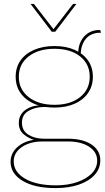

<svg xmlns="http://www.w3.org/2000/svg" viewBox="-20 -745 536 980"><path d="M491 -592 496 -578Q495 -578 494.5 -578Q494 -578 493 -578Q444 -578 418 -546.5Q392 -515 392 -465L379 -470Q379 -507 392.5 -534Q406 -561 430.5 -576.5Q455 -592 488 -592Q490 -592 490 -592Q490 -592 491 -592ZM326 -37Q403 -37 447.5 -7Q492 23 492 73Q492 115 463.5 147Q435 179 383.5 197Q332 215 264 215Q157 215 95.5 178Q34 141 34 81Q34 37 68.5 6Q103 -25 158 -32L157 -30Q127 -38 101.5 -59Q76 -80 76 -117Q76 -159 108.5 -183Q141 -207 186 -207L237 -199H205Q161 -199 126.5 -179.5Q92 -160 92 -119Q92 -78 125 -57.5Q158 -37 203 -37ZM266 201Q325 201 372.5 185Q420 169 448 140.5Q476 112 476 75Q476 31 435 4Q394 -23 325 -23H197Q133 -23 91.5 5.5Q50 34 50 79Q50 133 108 167Q166 201 266 201ZM258 -510Q317 -510 361 -490.5Q405 -471 429.5 -436Q454 -401 454 -353Q454 -306 429.5 -270.5Q405 -235 361 -215.5Q317 -196 258 -196Q169 -196 114.5 -239Q60 -282 60 -353Q60 -401 84.5 -436Q109 -471 154 -490.5Q199 -510 258 -510ZM258 -496Q176 -496 126 -457Q76 -418 76 -353Q76 -289 126 -249.5Q176 -210 258 -210Q340 -210 389 -249.5Q438 -289 438 -353Q438 -418 389 -457Q340 -496 258 -496ZM370 -725 262 -583H244L136 -725H153L253 -596L353 -725Z"/></svg>

Font: Work Sans Thin
Style: Regular
Weight: 250
Designer: Wei Huang
Foundry: Wei Huang
Version: Version 2.012